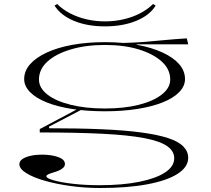

<svg xmlns="http://www.w3.org/2000/svg" viewBox="-20 -726 1057 961"><path d="M481 215Q405 215 333 205Q261 195 203.5 178.5Q146 162 111.5 140.5Q77 119 77 96Q77 80 93 69.5Q109 59 134.5 53.5Q160 48 189 48Q237 48 271 60Q305 72 305 95Q305 106 295.5 114.5Q286 123 272.5 128.5Q259 134 245 138Q231 142 221.5 146.5Q212 151 212 156Q212 166 248.5 176.5Q285 187 346 194Q407 201 479 201Q593 201 677 184Q761 167 806.5 137Q852 107 852 66Q852 30 816 5Q780 -20 700.5 -35Q621 -50 492.5 -56.5Q364 -63 179 -63V-80L377 -185L394 -180L225 -92L226 -84Q376 -84 490.5 -79Q605 -74 687 -63Q769 -52 821 -35Q873 -18 897.5 7Q922 32 922 64Q922 110 869 144Q816 178 717 196.5Q618 215 481 215ZM505 -169Q416 -169 341.5 -180.5Q267 -192 213.5 -213.5Q160 -235 130.5 -265Q101 -295 101 -330Q101 -371 130.5 -404.5Q160 -438 214 -463Q268 -488 342 -501.5Q416 -515 505 -515Q594 -515 667 -501.5Q740 -488 794 -463Q848 -438 877 -404.5Q906 -371 906 -330Q906 -295 877 -265Q848 -235 794 -213.5Q740 -192 666.5 -180.5Q593 -169 505 -169ZM505 -183Q602 -183 675 -201.5Q748 -220 790 -253Q832 -286 832 -328Q832 -379 790 -417.5Q748 -456 675 -478.5Q602 -501 505 -501Q409 -501 334 -478.5Q259 -456 217 -417.5Q175 -379 175 -328Q175 -286 217 -253Q259 -220 334 -201.5Q409 -183 505 -183ZM664 -491 565 -510Q602 -511 638.5 -512.5Q675 -514 711.5 -517Q748 -520 783 -523.5Q818 -527 851 -529.5Q884 -532 915 -534L922 -504H664ZM505 -594Q417 -594 350.5 -621.5Q284 -649 253 -698L266 -706Q293 -679 330.5 -659.5Q368 -640 412.5 -629.5Q457 -619 505 -619Q554 -619 599 -629.5Q644 -640 681.5 -659.5Q719 -679 746 -706L759 -698Q729 -649 661.5 -621.5Q594 -594 505 -594Z"/></svg>

Font: Kalnia Expanded ExtraLight
Style: Regular
Weight: 250
Width: 7
Designer: Frida Medrano
Foundry: Frida Medrano
Version: Version 1.105